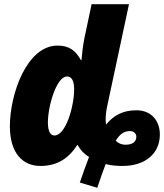

<svg xmlns="http://www.w3.org/2000/svg" viewBox="-20 -780 781 914"><path d="M443 114C458 70 471 32 483 1C509 8 537 10 563 10C673 10 741 -50 741 -140C741 -200 705 -255 629 -255C565 -255 521 -231 485 -187C483 -196 483 -206 483 -216C483 -231 486 -255 491 -278L594 -760H416L381 -594C374 -558 370 -519 368 -494H365C340 -539 310 -563 254 -563C107 -563 27 -331 27 -179C27 -49 90 10 172 10C249 10 305 -23 347 -89H350C363 -66 380 -47 404 -33C390 2 376 43 360 89ZM239 -135C219 -135 208 -157 208 -197C208 -275 249 -416 299 -416C322 -416 333 -394 333 -355C333 -276 294 -135 239 -135ZM577 -91C560 -91 544 -97 531 -110C552 -144 572 -156 599 -156C615 -156 629 -146 629 -129C629 -105 611 -91 577 -91Z"/></svg>

Font: Noto Sans UI SemiCondensed Black
Style: Italic
Weight: 900
Width: 4
Italic angle: -372°
Designer: Monotype Design Team
Foundry: Monotype Imaging Inc.
Version: Version 1.901